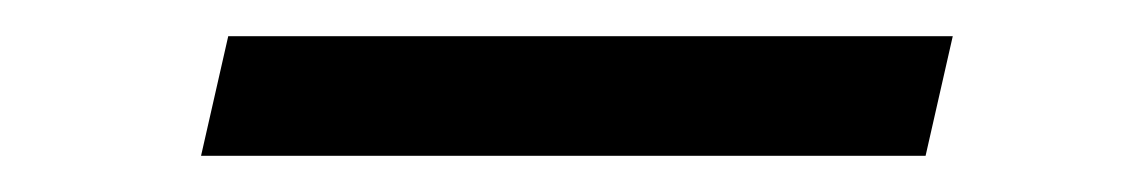

<svg xmlns="http://www.w3.org/2000/svg" viewBox="-20 -328 620 106"><path d="M91 -242 106 -308H506L491 -242Z"/></svg>

Font: Sometype Mono
Style: Italic
Weight: 400
Italic angle: -12°
Monospace: yes
Designer: Ryoichi Tsunekawa
Foundry: Dharma Type
Version: Version 1.000; ttfautohint (v1.8.3)